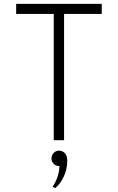

<svg xmlns="http://www.w3.org/2000/svg" viewBox="-20 -720 606 986"><path d="M256 0V-648.5H63V-700H502.5V-648.5H309V0ZM264 246 249.5 239.5Q265.5 217 274.8 190Q284 163 285.5 133Q267.5 133 256 121.8Q244.5 110.5 244.5 94.5Q244.5 76.5 256 65Q267.5 53.5 283 53.5Q300 53.5 312.8 66.2Q325.5 79 325.5 106.5Q325.5 148 307.8 186.2Q290 224.5 264 246Z"/></svg>

Font: Overpass ExtraLight
Style: Regular
Weight: 250
Designer: Delve Withrington, Dave Bailey, Thomas Jockin
Foundry: Delve Fonts LLC
Version: Version 4.000